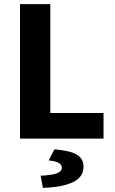

<svg xmlns="http://www.w3.org/2000/svg" viewBox="-20 -672 558 931"><path d="M77 0V-652H224V-124H482V0ZM188 239 177 180Q236 177 258 167.5Q280 158 280 141Q280 127 265 118Q250 109 216 106L244 52Q324 59 354.5 79Q385 99 385 136Q385 187 333.5 211.5Q282 236 188 239Z"/></svg>

Font: TT Toshiba Sans
Style: Bold
Weight: 700
Designer: Paul D. Hunt
Foundry: Toshiba Corporation
Version: Version 2.020;PS 2.000;hotconv 1.0.86;makeotf.lib2.5.63406